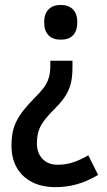

<svg xmlns="http://www.w3.org/2000/svg" viewBox="-20 -562 430 775"><path d="M272.5 -316.9V-286.6Q272.5 -255.4 266.8 -229.5Q261.2 -203.6 247.1 -179.7Q232.9 -155.8 207.5 -129.9Q200.2 -122.6 193.4 -115.2Q186.5 -107.9 179.7 -101.1Q158.7 -78.1 147.9 -59.8Q137.2 -41.5 133.1 -23.2Q128.9 -4.9 128.9 16.6Q128.9 55.7 151.6 79.3Q174.3 103 212.4 103Q244.6 103 274.2 93.5Q303.7 84 336.4 64.9L376 144Q333.5 169.4 291.7 181.4Q250 193.4 204.6 193.4Q148.9 193.4 109.1 172.9Q69.3 152.3 47.9 115Q26.4 77.6 26.4 26.9Q26.4 -3.9 31.2 -28.3Q36.1 -52.7 47.9 -75.2Q59.1 -97.2 77.1 -119.6Q95.2 -142.1 121.6 -168.9Q142.6 -189.9 155.3 -206.3Q168 -222.7 173.8 -239.3Q178.7 -251.5 180.9 -264.9Q183.1 -278.3 183.1 -294.9V-316.9ZM225.1 -542Q257.3 -542 274.7 -523.9Q292 -505.9 292 -472.2Q292 -438 275.1 -419.9Q258.3 -401.9 225.1 -401.9Q192.9 -401.9 175.5 -419.9Q158.2 -438 158.2 -472.2Q158.2 -505.9 175.8 -523.9Q193.4 -542 225.1 -542Z"/></svg>

Font: Open Sans
Style: Regular
Weight: 600
Width: 3
Foundry: Ascender Corporation
Version: Version 1.000